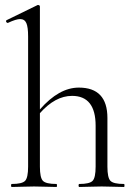

<svg xmlns="http://www.w3.org/2000/svg" viewBox="-20 -745 537 765"><path d="M474 -12Q476 -12 476 -6Q476 0 474 0Q463 0 433 -1Q403 -2 385 -2Q367 -2 336.5 -1Q306 0 296 0Q293 0 293 -6Q293 -12 296 -12Q337 -12 349 -24.5Q361 -37 361 -81V-244Q361 -363 267 -363Q200 -363 139 -294V-81Q139 -37 151 -24.5Q163 -12 205 -12Q207 -12 207 -6Q207 0 205 0Q194 0 164 -1Q134 -2 116 -2Q98 -2 67.5 -1Q37 0 27 0Q24 0 24 -6Q24 -12 27 -12Q68 -12 80 -24.5Q92 -37 92 -81V-600Q92 -637 85 -653Q78 -669 60 -669Q44 -669 12 -654Q9 -653 6.5 -655.5Q4 -658 4 -661Q4 -664 7 -665L130 -725H132Q139 -725 139 -718V-309Q215 -396 294 -396Q408 -396 408 -275V-81Q408 -37 420 -24.5Q432 -12 474 -12Z"/></svg>

Font: t
Style: Regular
Weight: 300
Designer: Christian Thalmann (Catharsis Fonts)
Version: Version 1.000;PS 002.000;hotconv 1.0.88;makeotf.lib2.5.64775